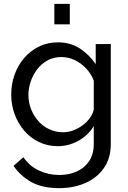

<svg xmlns="http://www.w3.org/2000/svg" viewBox="-20 -750 664 993"><path d="M38 -260Q38 -315 55.5 -364Q73 -413 105.5 -450.5Q138 -488 182 -509.5Q226 -531 280 -531Q345 -531 393.5 -499Q442 -467 475 -418V-522H553V-6Q553 68 517.5 119Q482 170 421.5 196.5Q361 223 287 223Q199 223 143 192Q87 161 50 108L101 63Q132 109 181.5 132Q231 155 287 155Q335 155 375.5 137.5Q416 120 440.5 84Q465 48 465 -6V-98Q436 -50 385.5 -22Q335 6 279 6Q226 6 181.5 -15.5Q137 -37 105 -74.5Q73 -112 55.5 -160Q38 -208 38 -260ZM465 -183V-333Q451 -369 425 -396.5Q399 -424 366 -439.5Q333 -455 298 -455Q258 -455 226.5 -438Q195 -421 173 -392.5Q151 -364 139 -329Q127 -294 127 -258Q127 -219 141 -184.5Q155 -150 179 -123Q203 -96 236 -81Q269 -66 306 -66Q334 -66 360 -76Q386 -86 408 -102.5Q430 -119 445 -140Q460 -161 465 -183ZM261 -624V-730H341V-624Z"/></svg>

Font: YasnoRaleway Medium
Style: Regular
Weight: 500
Designer: Matt McInerney, Pablo Impallari, Rodrigo Fuenzalida
Foundry: Matt McInerney, Pablo Impallari, Rodrigo Fuenzalida
Version: Version 4.026